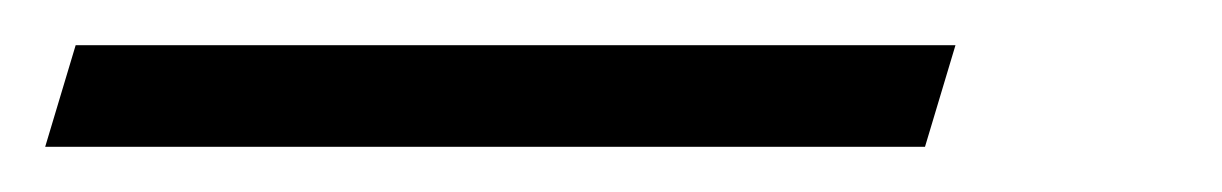

<svg xmlns="http://www.w3.org/2000/svg" viewBox="-131 85 541 85"><path d="M-97.5 105H292L278.5 150H-111Z"/></svg>

Font: Newsreader Text
Style: Italic
Weight: 400
Italic angle: -17°
Designer: Hugues Gentile
Foundry: Production Type
Version: Version 1.001